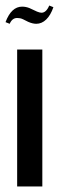

<svg xmlns="http://www.w3.org/2000/svg" viewBox="-22 -674 213 694"><path d="M131 -495V0H40V-495ZM13 -588 -2 -594Q19 -650 58 -650Q71 -650 84 -645L112 -632Q122 -628 128 -628Q145 -628 156 -654L171 -648Q161 -619 145 -603.5Q129 -588 109 -588Q96 -588 80 -595L62 -604Q56 -607 50.5 -608Q45 -609 40 -609Q22 -609 13 -588Z"/></svg>

Font: Moniqa ExtBd Cond Paragraph
Style: Regular
Weight: 800
Width: 3
Designer: Rajesh Rajput
Foundry: Rajesh Rajput
Version: Version 1.000